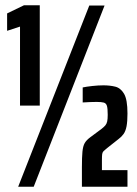

<svg xmlns="http://www.w3.org/2000/svg" viewBox="-20 -709 522 729"><path d="M56 -308V-608L7 -592V-658L71 -689H131V-308ZM49 0 319 -688H377L108 0ZM291 0V-74Q291 -112 293 -133Q295 -154 301.5 -165.5Q308 -177 323 -188L366 -220Q375 -227 380 -233Q385 -239 387 -248Q389 -257 389 -273Q389 -297 386 -307Q383 -317 374 -319.5Q365 -322 347 -322Q337 -322 323 -321.5Q309 -321 294 -320V-377Q308 -380 330.5 -382.5Q353 -385 373 -385Q397 -385 417.5 -380Q438 -375 451 -353Q464 -331 464 -278Q464 -248 460.5 -229.5Q457 -211 449 -200Q441 -189 430 -181L387 -147Q378 -140 373.5 -135.5Q369 -131 368 -124Q367 -117 367 -101V-63H464V0Z"/></svg>

Font: Saira UltraCondensed ExtraBold
Style: Regular
Weight: 800
Width: 1
Designer: Hector Gatti with collaboration of the Omnibus-Type team
Foundry: Omnibus-Type
Version: Version 1.101